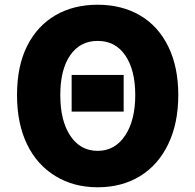

<svg xmlns="http://www.w3.org/2000/svg" viewBox="-20 -778 826 812"><path d="M283 -461H503V-306H283ZM215 -33Q137 -80 94.5 -167.5Q52 -255 52 -376Q52 -499 95 -584Q138 -669 214.5 -713.5Q291 -758 393 -758Q495 -758 572 -713Q649 -668 691.5 -581.5Q734 -495 734 -376Q734 -257 691.5 -168.5Q649 -80 572 -33Q495 14 393 14Q292 14 215 -33ZM552 -376Q552 -482 510 -543.5Q468 -605 393 -605Q319 -605 277 -544.5Q235 -484 235 -376Q235 -267 277.5 -203.5Q320 -140 393 -140Q466 -140 509 -204.5Q552 -269 552 -376Z"/></svg>

Font: Merged Yaku Han JP Black
Style: Regular
Weight: 900
Designer: Ryoko NISHIZUKA 西塚涼子 (kana, bopomofo & ideographs); Paul D. Hunt (Latin, Greek & Cyrillic); Sandoll Communications 산돌커뮤니
Foundry: Adobe
Version: Version 2.004